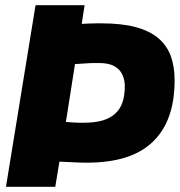

<svg xmlns="http://www.w3.org/2000/svg" viewBox="-20 -720 694 740"><path d="M3 0 117 -700H306L295 -628Q313 -629 327.5 -629.5Q342 -630 353 -630Q364 -630 372 -630Q449 -630 503 -615.5Q557 -601 590 -573Q623 -545 638 -504.5Q653 -464 653 -411Q653 -332 632 -273Q611 -214 569 -173.5Q527 -133 463.5 -113Q400 -93 313 -93Q298 -93 284 -93.5Q270 -94 253 -95Q236 -96 209 -97L193 0ZM304 -247Q345 -247 374.5 -255.5Q404 -264 423.5 -281.5Q443 -299 452 -325.5Q461 -352 461 -388Q461 -411 452 -431.5Q443 -452 421.5 -464.5Q400 -477 363 -477Q351 -477 341.5 -477Q332 -477 323 -476.5Q314 -476 301 -475Q288 -474 269 -473L234 -250Q251 -249 262 -248Q273 -247 283 -247Q293 -247 304 -247Z"/></svg>

Font: Georama ExtraBold
Style: Italic
Weight: 800
Italic angle: -9°
Version: Version 1.001